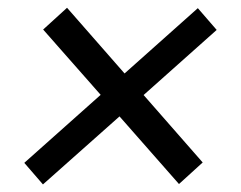

<svg xmlns="http://www.w3.org/2000/svg" viewBox="-20 -580 620 494"><path d="M349.5 -335.5 501.5 -162 440.5 -106.5 287.5 -280.5 90.5 -105.5 42.5 -161 239 -336 91 -504 152.5 -560 300.5 -391 489 -559 537.5 -503Z"/></svg>

Font: Lato SemiBold
Style: Italic
Weight: 600
Italic angle: -7°
Designer: Lukasz Dziedzic with Adam Twardoch and Botio Nikoltchev
Foundry: tyPoland Lukasz Dziedzic
Version: Version 2.015; 2015-08-06; http://www.latofonts.com/